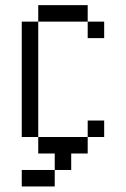

<svg xmlns="http://www.w3.org/2000/svg" viewBox="-20 -582 478 728"><path d="M62.5 62.5H187.5V125H62.5ZM125 -62.5H312.5V0H250V62.5H187.5V0H125ZM312.5 -125H375V-62.5H312.5ZM62.5 -500H125V-62.5H62.5ZM125 -562.5H312.5V-500H125ZM312.5 -500H375V-437.5H312.5Z"/></svg>

Font: Pixel Operator SC
Style: Regular
Weight: 400
Designer: Jayvee Enaguas (GrandChaos9000)
Foundry: The Grandoplex Project
Version: Version 1.4.1 (September 5, 2015)